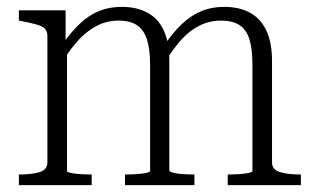

<svg xmlns="http://www.w3.org/2000/svg" viewBox="-20 -539 921 559"><path d="M35 0V-31H37Q73 -31 95.5 -38Q118 -45 118 -66V-434Q118 -448 110.5 -455.5Q103 -463 87 -467.5Q71 -472 46 -477L35 -479V-509H171V-402L175 -398V-41Q175 -38 186.5 -35.5Q198 -33 214.5 -32Q231 -31 245 -31H247V0ZM546 0H344V-31H346Q360 -31 376.5 -32Q393 -33 405 -35.5Q417 -38 417 -41V-350Q417 -395 408 -423.5Q399 -452 379 -465.5Q359 -479 325 -479Q292 -479 264 -465Q236 -451 211.5 -425.5Q187 -400 165 -364L163 -412Q188 -447 213.5 -471Q239 -495 268.5 -507Q298 -519 335 -519Q377 -519 408.5 -502.5Q440 -486 456.5 -451Q473 -416 473 -361V-43Q473 -39 485 -36Q497 -33 513.5 -32Q530 -31 544 -31H546ZM856 0H643V-31H645Q659 -31 675.5 -32Q692 -33 703.5 -35.5Q715 -38 715 -41V-350Q715 -395 706.5 -423.5Q698 -452 678 -465.5Q658 -479 623 -479Q590 -479 561 -464.5Q532 -450 508 -423.5Q484 -397 461 -359L459 -408Q484 -445 510 -469.5Q536 -494 566 -506.5Q596 -519 633 -519Q676 -519 707 -502.5Q738 -486 755 -451Q772 -416 772 -361V-66Q772 -45 795 -38Q818 -31 853 -31H856Z"/></svg>

Font: Roboto Serif 36pt ExtraLight
Style: Regular
Weight: 250
Designer: Greg Gazdowicz
Foundry: Commercial Type
Version: Version 1.008